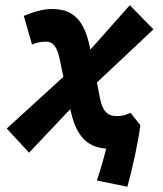

<svg xmlns="http://www.w3.org/2000/svg" viewBox="-20 -562 626 738"><path d="M91.8 24.9 250 -142.6 250.5 -141.1C271.5 -43 310.5 3.4 388.2 9.3C378.4 48.3 364.7 95.2 352.5 131.8L469.7 155.8C489.7 81.5 510.7 -11.2 519.5 -80.6L481.9 -128.4C462.9 -119.6 447.3 -115.7 429.2 -115.7C393.1 -115.7 374 -135.3 364.7 -182.6L352.5 -245.1L569.8 -449.2L479 -542L327.1 -371.1L326.2 -376.5C305.2 -481.9 263.7 -527.3 181.2 -527.3C148.9 -527.3 116.2 -519.5 71.3 -501L103 -391.1C122.1 -398.9 138.2 -401.9 157.2 -401.9C184.6 -401.9 199.2 -381.8 209.5 -334.5L223.6 -266.6L5.9 -67.9Z"/></svg>

Font: Cascadia Code NF
Style: Bold Italic
Weight: 700
Italic angle: -10°
Monospace: yes
Designer: Aaron Bell
Foundry: Saja Typeworks
Version: Version 2404.023